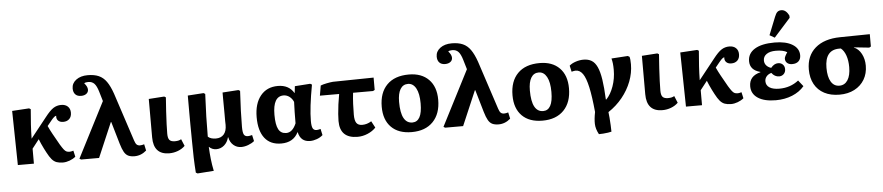

<svg xmlns="http://www.w3.org/2000/svg" viewBox="-52 -1198 8276 1799"><g transform="rotate(-5 4086.5 -298.5)"><path d="M498 13Q463 13 438 4Q413 -5 393 -28.5Q373 -52 351 -94Q342 -110 330.5 -133.5Q319 -157 308 -181Q297 -205 290 -224L225 -141V0H74L65 -510L225 -520L240 -511Q233 -430 229 -367Q225 -304 224 -235L375 -425Q420 -483 453 -504.5Q486 -526 527 -526Q566 -526 589 -504.5Q612 -483 612 -446Q612 -408 590.5 -387Q569 -366 533 -366Q502 -366 485 -383.5Q468 -401 472 -429Q456 -429 423 -388L384 -340Q400 -304 423 -262.5Q446 -221 483 -156Q502 -125 514.5 -109Q527 -93 539 -87.5Q551 -82 568 -82Q581 -82 604 -89L617 -31Q593 -11 560.5 1Q528 13 498 13Z M1270 -91 1283 -31Q1233 13 1171 13Q1136 13 1112.5 2Q1089 -9 1073 -37Q1057 -65 1042 -116L981 -325H977L838 0H669L654 -9L920 -528L893 -619Q877 -673 855.5 -695.5Q834 -718 798 -718Q773 -718 760 -709Q790 -676 790 -647Q790 -623 771 -608.5Q752 -594 721 -594Q686 -594 667 -614Q648 -634 648 -670Q648 -719 690 -750.5Q732 -782 799 -782Q860 -782 902.5 -763.5Q945 -745 975 -702.5Q1005 -660 1030 -588L1179 -134Q1188 -106 1199.5 -95Q1211 -84 1231 -84Q1249 -84 1270 -91Z M1498 14Q1350 14 1350 -149Q1350 -173 1350 -210.5Q1350 -248 1350 -291.5Q1350 -335 1350 -378Q1350 -421 1350 -456Q1350 -491 1350 -510L1496 -520L1511 -511Q1506 -446 1502 -380.5Q1498 -315 1496 -259.5Q1494 -204 1494 -170Q1494 -128 1509 -111Q1524 -94 1560 -94Q1598 -94 1619 -108L1646 -43Q1619 -16 1579.5 -1Q1540 14 1498 14Z M1745 225 1729 216Q1724 150 1721.5 73.5Q1719 -3 1719 -77Q1719 -96 1718.5 -139.5Q1718 -183 1717.5 -238Q1717 -293 1717 -348Q1717 -403 1717 -447Q1717 -491 1717 -510L1866 -520L1881 -511Q1875 -396 1872.5 -298.5Q1870 -201 1870 -110Q1896 -86 1945 -86Q1993 -86 2019.5 -116.5Q2046 -147 2046 -205Q2045 -215 2045 -242.5Q2045 -270 2045 -307.5Q2045 -345 2044.5 -384Q2044 -423 2044 -456.5Q2044 -490 2044 -510L2194 -520L2209 -511Q2203 -410 2200 -325.5Q2197 -241 2197 -174Q2197 -121 2207.5 -101.5Q2218 -82 2245 -82Q2260 -82 2285 -89L2298 -31Q2274 -11 2240 1.5Q2206 14 2175 14Q2133 14 2101.5 -13Q2070 -40 2060 -88H2058Q2046 -41 2014 -13.5Q1982 14 1940 14Q1901 14 1873 -13H1871Q1874 47 1880 101.5Q1886 156 1898 214Z M2551 14Q2449 14 2395.5 -54.5Q2342 -123 2342 -251Q2342 -379 2401.5 -452.5Q2461 -526 2565 -526Q2668 -526 2715 -447H2717L2724 -510L2869 -520L2885 -511Q2845 -295 2845 -172Q2845 -123 2855.5 -103Q2866 -83 2892 -83Q2905 -83 2929 -90L2942 -31Q2919 -10 2886 2Q2853 14 2822 14Q2733 14 2713 -78H2711Q2665 14 2551 14ZM2606 -80Q2665 -80 2700 -163Q2700 -213 2701 -267.5Q2702 -322 2704 -364Q2691 -395 2666 -414Q2641 -433 2610 -433Q2510 -433 2510 -259Q2510 -165 2533 -122.5Q2556 -80 2606 -80Z M3269 14Q3103 14 3103 -149Q3103 -174 3106 -215Q3109 -256 3115.5 -304.5Q3122 -353 3131 -401H2950L2966 -495Q2988 -504 3023.5 -511Q3059 -518 3083 -520L3466 -526V-410L3450 -401H3262Q3256 -351 3253.5 -297.5Q3251 -244 3251 -195Q3251 -141 3267.5 -117.5Q3284 -94 3322 -94Q3367 -94 3408 -120L3441 -58Q3410 -25 3363.5 -5.5Q3317 14 3269 14Z M3778 14Q3654 14 3586 -54.5Q3518 -123 3518 -246Q3518 -379 3590.5 -452.5Q3663 -526 3797 -526Q3916 -526 3983.5 -457.5Q4051 -389 4051 -267Q4051 -135 3979 -60.5Q3907 14 3778 14ZM3792 -75Q3837 -75 3860.5 -117Q3884 -159 3884 -247Q3884 -339 3856.5 -389Q3829 -439 3781 -439Q3734 -439 3709 -397.5Q3684 -356 3684 -278Q3684 -175 3711.5 -125Q3739 -75 3792 -75Z M4694 -91 4707 -31Q4657 13 4595 13Q4560 13 4536.5 2Q4513 -9 4497 -37Q4481 -65 4466 -116L4405 -325H4401L4262 0H4093L4078 -9L4344 -528L4317 -619Q4301 -673 4279.5 -695.5Q4258 -718 4222 -718Q4197 -718 4184 -709Q4214 -676 4214 -647Q4214 -623 4195 -608.5Q4176 -594 4145 -594Q4110 -594 4091 -614Q4072 -634 4072 -670Q4072 -719 4114 -750.5Q4156 -782 4223 -782Q4284 -782 4326.5 -763.5Q4369 -745 4399 -702.5Q4429 -660 4454 -588L4603 -134Q4612 -106 4623.5 -95Q4635 -84 4655 -84Q4673 -84 4694 -91Z M5008 14Q4884 14 4816 -54.5Q4748 -123 4748 -246Q4748 -379 4820.5 -452.5Q4893 -526 5027 -526Q5146 -526 5213.5 -457.5Q5281 -389 5281 -267Q5281 -135 5209 -60.5Q5137 14 5008 14ZM5022 -75Q5067 -75 5090.5 -117Q5114 -159 5114 -247Q5114 -339 5086.5 -389Q5059 -439 5011 -439Q4964 -439 4939 -397.5Q4914 -356 4914 -278Q4914 -175 4941.5 -125Q4969 -75 5022 -75Z M5523 186Q5495 135 5493.5 88Q5492 41 5505 -24Q5491 -171 5471.5 -259.5Q5452 -348 5424.5 -387Q5397 -426 5358 -426Q5344 -426 5319 -419L5306 -477Q5328 -497 5365.5 -509.5Q5403 -522 5439 -522Q5484 -522 5515.5 -503Q5547 -484 5567.5 -439.5Q5588 -395 5599.5 -320Q5611 -245 5616 -132H5621Q5663 -176 5688.5 -248.5Q5714 -321 5714 -402Q5714 -437 5711 -462.5Q5708 -488 5702 -510L5856 -520L5872 -511Q5879 -489 5879 -440Q5879 -359 5848.5 -279.5Q5818 -200 5762 -131Q5706 -62 5630 -12Q5633 8 5635.5 41.5Q5638 75 5640 111Q5642 147 5642 173Q5631 176 5609 179.5Q5587 183 5563.5 184.5Q5540 186 5523 186Z M6136 14Q5988 14 5988 -149Q5988 -173 5988 -210.5Q5988 -248 5988 -291.5Q5988 -335 5988 -378Q5988 -421 5988 -456Q5988 -491 5988 -510L6134 -520L6149 -511Q6144 -446 6140 -380.5Q6136 -315 6134 -259.5Q6132 -204 6132 -170Q6132 -128 6147 -111Q6162 -94 6198 -94Q6236 -94 6257 -108L6284 -43Q6257 -16 6217.5 -1Q6178 14 6136 14Z M6782 13Q6747 13 6722 4Q6697 -5 6677 -28.5Q6657 -52 6635 -94Q6626 -110 6614.5 -133.5Q6603 -157 6592 -181Q6581 -205 6574 -224L6509 -141V0H6358L6349 -510L6509 -520L6524 -511Q6517 -430 6513 -367Q6509 -304 6508 -235L6659 -425Q6704 -483 6737 -504.5Q6770 -526 6811 -526Q6850 -526 6873 -504.5Q6896 -483 6896 -446Q6896 -408 6874.5 -387Q6853 -366 6817 -366Q6786 -366 6769 -383.5Q6752 -401 6756 -429Q6740 -429 6707 -388L6668 -340Q6684 -304 6707 -262.5Q6730 -221 6767 -156Q6786 -125 6798.5 -109Q6811 -93 6823 -87.5Q6835 -82 6852 -82Q6865 -82 6888 -89L6901 -31Q6877 -11 6844.5 1Q6812 13 6782 13Z M7203 14Q7095 14 7034.5 -26Q6974 -66 6974 -137Q6974 -234 7081 -260V-263Q6984 -288 6984 -372Q6984 -445 7049.5 -485.5Q7115 -526 7237 -526Q7343 -526 7404.5 -488.5Q7466 -451 7466 -386Q7466 -350 7444.5 -330Q7423 -310 7385 -310Q7355 -310 7337.5 -325.5Q7320 -341 7320 -366Q7320 -384 7348 -425Q7312 -448 7242 -448Q7186 -448 7154.5 -426Q7123 -404 7123 -367Q7123 -340 7139.5 -320.5Q7156 -301 7185 -292Q7216 -330 7253 -330Q7280 -330 7297 -313Q7314 -296 7314 -269Q7314 -241 7296.5 -223.5Q7279 -206 7253 -206Q7211 -206 7182 -245Q7152 -236 7136 -216.5Q7120 -197 7120 -172Q7120 -133 7152.5 -112Q7185 -91 7245 -91Q7349 -91 7426 -152L7471 -95Q7427 -43 7357 -14.5Q7287 14 7203 14ZM7243 -571 7196 -598 7263 -766Q7275 -797 7289 -809.5Q7303 -822 7326 -822Q7371 -822 7398 -764V-744Z M7802 14Q7719 14 7659 -17.5Q7599 -49 7567 -107.5Q7535 -166 7535 -246Q7535 -374 7619 -447Q7703 -520 7853 -522L8133 -526V-410L8117 -401L7974 -416V-414Q8018 -396 8044 -347Q8070 -298 8070 -236Q8070 -162 8036.5 -105.5Q8003 -49 7942.5 -17.5Q7882 14 7802 14ZM7808 -70Q7858 -70 7886 -113.5Q7914 -157 7914 -236Q7914 -298 7897.5 -345Q7881 -392 7851 -416H7836Q7701 -416 7701 -247Q7701 -162 7729 -116Q7757 -70 7808 -70Z"/></g></svg>

Font: Literata
Style: Bold
Weight: 700
Designer: Latin by Veronika Burian and Jose Scaglione. Greek by Irene Vlachou. Cyrillic by Vera Evstafieva.
Foundry: TypeTogether
Version: Version 3.103; ttfautohint (v1.8.4.7-5d5b);gftools[0.9.29]